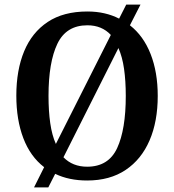

<svg xmlns="http://www.w3.org/2000/svg" viewBox="-20 -775 758 835"><path d="M172 -48Q112 -94 81.5 -174Q51 -254 51 -359Q51 -470 85 -552Q119 -634 187.5 -679.5Q256 -725 360 -725Q400 -725 434.5 -717Q469 -709 498 -694L529 -755H591L545 -665Q604 -619 635 -540Q666 -461 666 -358Q666 -247 630.5 -164.5Q595 -82 526.5 -36Q458 10 359 10Q280 10 220 -19L190 40H128ZM462 -623Q423 -665 360 -665Q268 -665 229.5 -584.5Q191 -504 191 -358Q191 -292 198.5 -239.5Q206 -187 223 -149ZM359 -50Q452 -50 489.5 -131Q527 -212 527 -358Q527 -423 519.5 -475.5Q512 -528 495 -566L256 -91Q296 -50 359 -50Z"/></svg>

Font: Noto Serif Tamil SemiCondensed SemiBold
Style: Italic
Weight: 600
Width: 4
Italic angle: -12°
Designer: Indian Type Foundry, Tom Grace, and the Monotype Design Team
Foundry: Monotype Imaging Inc.
Version: Version 2.003; ttfautohint (v1.8.4.7-5d5b)